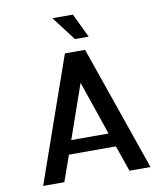

<svg xmlns="http://www.w3.org/2000/svg" viewBox="-98 -1008 937 1089"><g transform="rotate(-10 370.5 -464.0)"><path d="M61.5 0 313.5 -718.8H429.7L679.7 0H558.6L506.8 -149.4H236.3L183.6 0ZM263.7 -228.5H478.5L372.1 -539.1ZM278.3 -927.7H396.5L462.9 -789.1H383.8Z"/></g></svg>

Font: Allerta
Style: Regular
Weight: 400
Designer: Matt McInerney
Foundry: Matt McInerney
Version: Version 1.0